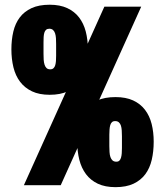

<svg xmlns="http://www.w3.org/2000/svg" viewBox="-20 -764 690 792"><path d="M230.5 0H78.5L410.5 -736.5H562.5ZM185 -373Q142 -373 112 -387.2Q82 -401.5 63 -426.5Q44 -451.5 35.5 -486Q27 -520.5 27 -560.5Q27 -600 35 -633.8Q43 -667.5 61.5 -692Q80 -716.5 110.2 -730.5Q140.5 -744.5 185 -744.5Q227.5 -744.5 257.5 -730.5Q287.5 -716.5 306.2 -692Q325 -667.5 333.8 -633.8Q342.5 -600 342.5 -560.5Q342.5 -520.5 334.5 -486Q326.5 -451.5 308 -426.5Q289.5 -401.5 259.2 -387.2Q229 -373 185 -373ZM211.5 -582.5Q211.5 -595 210.8 -606.5Q210 -618 207.2 -626.5Q204.5 -635 198.8 -640.2Q193 -645.5 183.5 -645.5Q175 -645.5 170 -641Q165 -636.5 162.8 -628.8Q160.5 -621 160 -610.8Q159.5 -600.5 159.5 -589V-542Q159.5 -529 160.2 -517.5Q161 -506 163.8 -497.2Q166.5 -488.5 172 -483.2Q177.5 -478 187.5 -478Q195.5 -478 200.5 -482.5Q205.5 -487 207.8 -494.8Q210 -502.5 210.8 -512.5Q211.5 -522.5 211.5 -534ZM456.5 8Q413.5 8 383.5 -6.2Q353.5 -20.5 334.8 -45.5Q316 -70.5 307.2 -105Q298.5 -139.5 298.5 -179.5Q298.5 -219 306.5 -252.8Q314.5 -286.5 333 -311.2Q351.5 -336 381.8 -349.8Q412 -363.5 456.5 -363.5Q499 -363.5 529 -349.8Q559 -336 578 -311.2Q597 -286.5 605.5 -252.8Q614 -219 614 -179.5Q614 -139.5 606 -105Q598 -70.5 579.5 -45.5Q561 -20.5 530.8 -6.2Q500.5 8 456.5 8ZM483 -202Q483 -214.5 482.2 -225.8Q481.5 -237 478.8 -245.8Q476 -254.5 470.2 -259.5Q464.5 -264.5 455 -264.5Q446.5 -264.5 441.8 -260Q437 -255.5 434.8 -247.8Q432.5 -240 431.8 -229.8Q431 -219.5 431 -208.5V-161.5Q431 -148.5 431.8 -136.8Q432.5 -125 435.5 -116.2Q438.5 -107.5 444.2 -102.2Q450 -97 460 -97Q468 -97 472.5 -101.5Q477 -106 479.2 -113.8Q481.5 -121.5 482.2 -131.5Q483 -141.5 483 -153Z"/></svg>

Font: B612 Mono
Style: Bold
Weight: 700
Version: Version 1.005